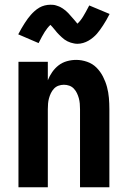

<svg xmlns="http://www.w3.org/2000/svg" viewBox="-20 -791 540 811"><path d="M58 0V-530H182V-452Q189 -470 200.5 -486.5Q212 -503 227.5 -515Q243 -527 262.5 -532.5Q282 -538 302 -538Q325 -538 348 -530Q371 -522 387.5 -505.5Q404 -489 415 -467.5Q426 -446 432 -423.5Q438 -401 440 -377.5Q442 -354 442 -330V0H318V-330Q318 -342 317 -353.5Q316 -365 313 -376Q310 -387 305 -397.5Q300 -408 292 -416.5Q284 -425 273 -429Q262 -433 250 -433Q238 -433 227 -429Q216 -425 208 -416.5Q200 -408 195 -397.5Q190 -387 187 -376Q184 -365 183 -353.5Q182 -342 182 -330V0ZM307 -606Q300 -606 292.5 -607.5Q285 -609 278.5 -611Q272 -613 265 -616.5Q258 -620 252.5 -624Q247 -628 241 -633.5Q235 -639 230 -644Q225 -649 221 -653.5Q217 -658 211.5 -665Q206 -672 201 -677.5Q196 -683 193 -686Q180 -674 169 -656.5Q158 -639 143 -609L57 -646Q64 -660 71 -671.5Q78 -683 84.5 -693.5Q91 -704 97.5 -712.5Q104 -721 110.5 -728.5Q117 -736 126.5 -744.5Q136 -753 146.5 -759Q157 -765 169 -768Q181 -771 193 -771Q199 -771 205 -770.5Q211 -770 217 -768Q223 -766 228.5 -764Q234 -762 239.5 -758.5Q245 -755 249.5 -752Q254 -749 259 -744.5Q264 -740 268.5 -735.5Q273 -731 276.5 -726.5Q280 -722 284 -718Q288 -714 292 -709Q296 -704 300 -699.5Q304 -695 307 -691Q320 -703 331 -721Q342 -739 357 -768L443 -732Q436 -718 429 -706Q422 -694 415.5 -684Q409 -674 402.5 -665Q396 -656 389.5 -648.5Q383 -641 373.5 -633Q364 -625 353.5 -619Q343 -613 331 -609.5Q319 -606 307 -606Z"/></svg>

Font: iosevka_custom_sans_ss08 XBd
Style: Regular
Weight: 800
Designer: Belleve Invis
Foundry: Belleve Invis
Version: Version 10.3.0; ttfautohint (v1.8.3)